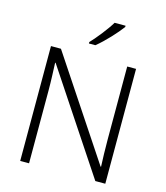

<svg xmlns="http://www.w3.org/2000/svg" viewBox="-135 -1102 999 1153"><g transform="rotate(15 364.5 -525.0)"><path d="M501 -991V-999H433C407 -955 353 -887 316 -848V-839H356C406 -879 471 -950 501 -991ZM629 -51V-765H574V-312C574 -257 576 -184 578 -143H575L162 -765H100V-51H155V-502C155 -565 152 -623 150 -675H153L567 -51Z"/></g></svg>

Font: Noto Sans Tamil UI Light
Style: Regular
Weight: 300
Designer: Jelle Bosma - Monotype Design Team
Foundry: Monotype Imaging Inc.
Version: Version 2.004